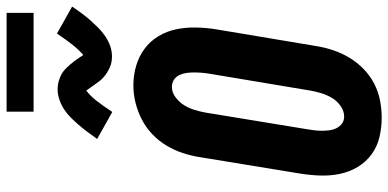

<svg xmlns="http://www.w3.org/2000/svg" viewBox="-318 -853 1179 583"><g transform="rotate(-90 271.5 -561.5)"><path d="M206 8Q175 8 146 1Q117 -6 94 -23Q71 -40 56 -65Q41 -90 35 -119Q29 -148 30 -178.5Q31 -209 36 -240L86 -545Q90 -571 98.5 -596.5Q107 -622 121 -645.5Q135 -669 155.5 -688.5Q176 -708 200.5 -720.5Q225 -733 251 -739.5Q277 -746 304 -746Q335 -746 363.5 -737.5Q392 -729 415 -712Q438 -695 453 -670Q468 -645 474 -616.5Q480 -588 479.5 -557Q479 -526 474 -495L423 -190Q419 -165 410.5 -139.5Q402 -114 388 -90.5Q374 -67 353.5 -47Q333 -27 308.5 -14.5Q284 -2 257.5 3Q231 8 206 8ZM209 -106Q226 -106 241.5 -117Q257 -128 266 -143.5Q275 -159 280 -175.5Q285 -192 288 -209L339 -514Q341 -526 342 -538Q343 -550 343 -562Q343 -574 341.5 -585Q340 -596 335 -606.5Q330 -617 320.5 -623Q311 -629 299 -629Q282 -629 267 -617.5Q252 -606 243 -591Q234 -576 229 -559.5Q224 -543 221 -526L171 -221Q169 -209 167.5 -197.5Q166 -186 166 -174Q166 -162 167.5 -150.5Q169 -139 174 -129Q179 -119 188 -112.5Q197 -106 209 -106ZM223 -810 141 -856Q153 -873 164 -887.5Q175 -902 185.5 -914Q196 -926 206.5 -936.5Q217 -947 230.5 -956Q244 -965 260 -970.5Q276 -976 291 -976Q301 -976 309 -974.5Q317 -973 326 -969.5Q335 -966 341.5 -962Q348 -958 355 -951Q362 -944 367.5 -937.5Q373 -931 377.5 -925Q382 -919 387 -911.5Q392 -904 396 -898Q411 -911 426 -929.5Q441 -948 461 -978L543 -932Q531 -914 520 -899.5Q509 -885 498.5 -873.5Q488 -862 477.5 -851.5Q467 -841 453 -831.5Q439 -822 423.5 -816.5Q408 -811 392 -811Q383 -811 374.5 -812.5Q366 -814 357.5 -818Q349 -822 342.5 -826Q336 -830 328.5 -836.5Q321 -843 316 -850Q311 -857 306.5 -863Q302 -869 296.5 -877Q291 -885 288 -889Q272 -877 257.5 -858.5Q243 -840 223 -810ZM224 -1049V-1131H524V-1049Z"/></g></svg>

Font: Iosevka Slab Heavy Oblique
Style: Regular
Weight: 900
Italic angle: -9°
Monospace: yes
Designer: Belleve Invis
Foundry: Belleve Invis
Version: Version 11.1.1; ttfautohint (v1.8.3)